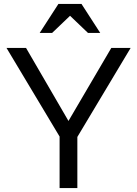

<svg xmlns="http://www.w3.org/2000/svg" viewBox="-20 -953 695 973"><path d="M112 -710 327 -340 544 -710H642L372 -259V0H282V-261L13 -710ZM276 -933H393L488 -786H426L335 -873L244 -786H181Z"/></svg>

Font: Rising Sun
Style: Regular
Weight: 400
Designer: Matt McInerney, Pablo Impallari, Rodrigo Fuenzalida (Raleway font), Stephen Hutchings (Greek), Cristiano Sobral (main ch
Foundry: The Rising Sun Project Authors
Version: Version 4.327; ttfautohint (v1.8.4.7-5d5b-dirty)